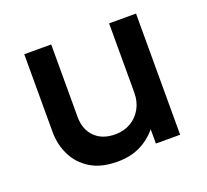

<svg xmlns="http://www.w3.org/2000/svg" viewBox="-95 -609 793 737"><g transform="rotate(-20 302.0 -240.0)"><path d="M267.5 15Q201 15 157.8 -11.8Q114.5 -38.5 93 -82.5Q71.5 -126.5 71.5 -178.5V-495H181.5V-199Q181.5 -148 211.8 -117.2Q242 -86.5 295.5 -86.5Q330.5 -86.5 358 -102.2Q385.5 -118 401.8 -146.5Q418 -175 418 -212.5V-495H528V0H429V-58.5Q400 -23.5 360.2 -4.2Q320.5 15 267.5 15Z"/></g></svg>

Font: Geologica Roman
Style: Regular
Weight: 400
Designer: Sindre Bremnes, Frode Helland
Foundry: Monokrom Skriftforlag AS
Version: Version 1.010;gftools[0.9.28]